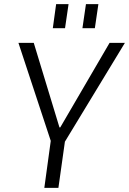

<svg xmlns="http://www.w3.org/2000/svg" viewBox="-20 -907 623 927"><path d="M69 -700H143L267 -292H271L509 -700H583L294 -224H226ZM230 -263H299L262 0H194ZM311 -887 294 -771H235L251 -887ZM455 -887 438 -771H378L395 -887Z"/></svg>

Font: Pathway Extreme 28pt Light
Style: Italic
Weight: 300
Italic angle: -8°
Designer: Eduardo Rodriguez Tunni
Foundry: Eduardo Rodriguez Tunni
Version: Version 1.001;gftools[0.9.26]